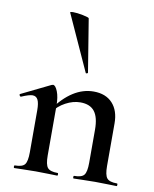

<svg xmlns="http://www.w3.org/2000/svg" viewBox="-83 -794 688 857"><g transform="rotate(10 261.5 -365.5)"><path d="M310 -12Q344 -12 355 -26Q366 -40 366 -81V-231Q366 -287 345.5 -313.5Q325 -340 281 -340Q248 -340 214.5 -322Q181 -304 160 -274L155 -286Q235 -398 331 -398Q386 -398 416.5 -365Q447 -332 447 -274V-81Q447 -40 458.5 -26Q470 -12 504 -12Q507 -12 507 -6Q507 0 504 0Q479 0 464 -1L407 -2L350 -1Q335 0 310 0Q307 0 307 -6Q307 -12 310 -12ZM41 -12Q75 -12 86 -26Q97 -40 97 -81V-272Q97 -304 89.5 -319Q82 -334 65 -334Q50 -334 15 -319H14Q10 -319 8 -324Q6 -329 9 -330L140 -394Q146 -396 147 -396Q158 -396 168 -371Q178 -346 178 -306V-81Q178 -40 189.5 -26Q201 -12 235 -12Q238 -12 238 -6Q238 0 235 0Q210 0 195 -1L138 -2L80 -1Q66 0 41 0Q38 0 38 -6Q38 -12 41 -12ZM178 -731Q197 -731 224 -725.5Q251 -720 252 -716L291 -476Q291 -474 286.5 -472.5Q282 -471 281 -474L166 -727Q165 -731 178 -731Z"/></g></svg>

Font: Cormorant Garamond SemiBold
Style: Regular
Weight: 600
Designer: Christian Thalmann (Catharsis Fonts)
Foundry: Catharsis Fonts
Version: Version 4.000